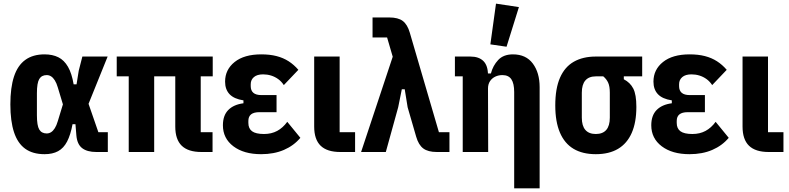

<svg xmlns="http://www.w3.org/2000/svg" viewBox="-20 -836 4342 1056"><path d="M573 -109V0H510Q459 0 431.5 -21.5Q404 -43 400 -92L395 -153H379Q368 -94 349 -57.5Q330 -21 299.5 -4.5Q269 12 225 12Q160 12 118.5 -18Q77 -48 57 -109Q37 -170 37 -262Q37 -354 57 -415Q77 -476 119 -506.5Q161 -537 225 -537Q269 -537 301 -521Q333 -505 354 -468.5Q375 -432 385 -372H401L413 -447L433 -525H572L467 -265L521 -109ZM237 -102Q250 -102 261 -109Q272 -116 281.5 -131Q291 -146 298 -170L326 -262L298 -355Q291 -379 281.5 -394Q272 -409 261 -416Q250 -423 237 -423Q209 -423 196 -401.5Q183 -380 183 -323V-202Q183 -145 196 -123.5Q209 -102 237 -102Z M1084 -416V-109H1149V0H1088Q1015 0 979.5 -34.5Q944 -69 944 -140V-416H828V0H688V-416H622V-525H1150V-416Z M1560 -166 1632 -78Q1596 -35 1541.5 -11.5Q1487 12 1416 12Q1321 12 1263.5 -31.5Q1206 -75 1206 -147Q1206 -201 1235.5 -231Q1265 -261 1319 -268V-284Q1267 -292 1242.5 -318Q1218 -344 1218 -387Q1218 -453 1270.5 -495Q1323 -537 1417 -537Q1464 -537 1501 -527.5Q1538 -518 1567.5 -499Q1597 -480 1621 -452L1541 -368Q1528 -388 1510 -401Q1492 -414 1471 -420.5Q1450 -427 1427 -427Q1394 -427 1376.5 -412Q1359 -397 1359 -373V-362Q1359 -338 1373.5 -325.5Q1388 -313 1418 -313H1501V-219H1406Q1376 -219 1361 -207Q1346 -195 1346 -171V-160Q1346 -129 1366.5 -114Q1387 -99 1432 -99Q1473 -99 1504.5 -116Q1536 -133 1560 -166Z M1933 -109V0H1852Q1779 0 1743.5 -34.5Q1708 -69 1708 -140V-525H1848V-109Z M2140 -524 2109 -630H2029V-740H2120Q2170 -740 2195.5 -720.5Q2221 -701 2234 -656L2394 -109H2452V0H2383Q2334 0 2308 -19.5Q2282 -39 2269 -84L2222 -246L2206 -345H2190L2170 -246L2102 0H1966Z M2665 0H2525V-416H2482V-525H2567Q2614 -525 2639 -500Q2664 -475 2664 -422V-409L2630 -432H2680Q2691 -475 2720 -506Q2749 -537 2801 -537Q2873 -537 2910.5 -486.5Q2948 -436 2948 -357V200H2808V-330Q2808 -377 2792.5 -400Q2777 -423 2743 -423Q2722 -423 2704 -414.5Q2686 -406 2675 -389.5Q2664 -373 2664 -349ZM2834 -797 2766 -579 2677 -592 2708 -816Z M3512 -416H3411V-400Q3446 -382 3463 -349Q3480 -316 3480 -248Q3480 -163 3454.5 -105Q3429 -47 3379.5 -17.5Q3330 12 3257 12Q3184 12 3134.5 -17.5Q3085 -47 3059.5 -107Q3034 -167 3034 -256Q3034 -349 3060 -408.5Q3086 -468 3136 -496.5Q3186 -525 3257 -525H3512ZM3298 -416H3257Q3219 -416 3199.5 -393.5Q3180 -371 3180 -326V-189Q3180 -144 3199.5 -121.5Q3219 -99 3257 -99Q3295 -99 3314.5 -121.5Q3334 -144 3334 -189V-326Q3334 -361 3325 -381Q3316 -401 3298 -416Z M3916 -166 3988 -78Q3952 -35 3897.5 -11.5Q3843 12 3772 12Q3677 12 3619.5 -31.5Q3562 -75 3562 -147Q3562 -201 3591.5 -231Q3621 -261 3675 -268V-284Q3623 -292 3598.5 -318Q3574 -344 3574 -387Q3574 -453 3626.5 -495Q3679 -537 3773 -537Q3820 -537 3857 -527.5Q3894 -518 3923.5 -499Q3953 -480 3977 -452L3897 -368Q3884 -388 3866 -401Q3848 -414 3827 -420.5Q3806 -427 3783 -427Q3750 -427 3732.5 -412Q3715 -397 3715 -373V-362Q3715 -338 3729.5 -325.5Q3744 -313 3774 -313H3857V-219H3762Q3732 -219 3717 -207Q3702 -195 3702 -171V-160Q3702 -129 3722.5 -114Q3743 -99 3788 -99Q3829 -99 3860.5 -116Q3892 -133 3916 -166Z M4289 -109V0H4208Q4135 0 4099.5 -34.5Q4064 -69 4064 -140V-525H4204V-109Z"/></svg>

Font: IBM Plex Sans Condensed
Style: Bold
Weight: 700
Width: 3
Designer: Mike Abbink, Paul van der Laan, Pieter van Rosmalen
Foundry: Bold Monday
Version: Version 3.201